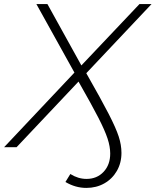

<svg xmlns="http://www.w3.org/2000/svg" viewBox="-46 -720 761 939"><path d="M376 -362Q450 -232 485.5 -163Q521 -94 534.5 -52.5Q548 -11 548 28Q548 77 525.5 116Q503 155 464 177Q425 199 376 199Q323 199 274 170L298 131Q336 155 377 155Q428 155 460.5 120.5Q493 86 493 31Q493 -3 480 -42.5Q467 -82 435 -144.5Q403 -207 338 -321L35 0H-26L318 -365L132 -700H186L352 -400L636 -700H695Z"/></svg>

Font: Montserrat Alternates Light
Style: Italic
Weight: 300
Italic angle: -11.3°
Designer: Julieta Ulanovsky
Foundry: Julieta Ulanovsky
Version: Version 7.200